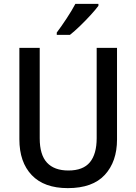

<svg xmlns="http://www.w3.org/2000/svg" viewBox="-20 -961 704 991"><path d="M584 -241Q584 -127 521 -58.5Q458 10 330 10Q208 10 144 -57Q80 -124 80 -242V-714H185V-247Q185 -162 222.5 -121.5Q260 -81 333 -81Q409 -81 444 -123.5Q479 -166 479 -248V-714H584ZM488 -931Q474 -912 448 -883.5Q422 -855 393 -827Q364 -799 341 -781H273V-793Q297 -825 324 -866Q351 -907 369 -941H488Z"/></svg>

Font: Noto Sans Sinhala SemiCondensed Medium
Style: Regular
Weight: 500
Width: 4
Designer: Jelle Bosma - Monotype Design Team
Foundry: Monotype Imaging Inc.
Version: Version 2.006; ttfautohint (v1.8.4.7-5d5b)